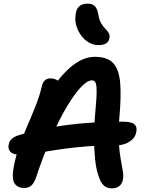

<svg xmlns="http://www.w3.org/2000/svg" viewBox="-20 -1021 793 1051"><path d="M592 10Q564 10 547 -6.5Q530 -23 518 -62Q506 -97 500.5 -150Q495 -203 495 -262.5Q495 -322 499 -374Q505 -438 507.5 -479Q510 -520 508.5 -541.5Q507 -563 501 -572Q495 -581 483 -581Q458 -581 422.5 -543.5Q387 -506 345 -435.5Q303 -365 260 -267Q217 -169 177 -49Q167 -19 151.5 -5.5Q136 8 114 8Q74 8 58.5 -19Q43 -46 56 -112Q68 -173 88.5 -229Q109 -285 132 -338Q155 -391 175.5 -442.5Q196 -494 208 -545Q213 -569 225 -580.5Q237 -592 257 -592Q275 -592 291.5 -583Q308 -574 319 -551L264 -534Q320 -618 379.5 -664Q439 -710 500 -710Q568 -710 600 -675Q632 -640 638 -566Q644 -492 633 -373Q626 -297 630 -243Q634 -189 640.5 -151Q647 -113 652 -86Q657 -59 653 -38Q648 -14 632.5 -2Q617 10 592 10ZM92 -174Q52 -174 37 -190Q22 -206 28 -231Q31 -249 45 -261.5Q59 -274 86 -282Q199 -317 340.5 -336Q482 -355 650 -355Q701 -355 716.5 -340Q732 -325 726 -298Q720 -266 689 -245.5Q658 -225 611 -225Q523 -225 453.5 -219.5Q384 -214 330 -206.5Q276 -199 233.5 -191.5Q191 -184 156.5 -179Q122 -174 92 -174ZM520 -774Q492 -774 468 -787.5Q444 -801 426 -824.5Q408 -848 399 -876Q390 -904 393 -932Q395 -967 411 -984Q427 -1001 460 -1001Q487 -1001 500.5 -986Q514 -971 519 -937Q524 -910 534.5 -892.5Q545 -875 556.5 -863.5Q568 -852 575 -840.5Q582 -829 579 -812Q575 -791 559 -782.5Q543 -774 520 -774Z"/></svg>

Font: Shantell Sans Light SemiBold
Style: Italic
Weight: 600
Italic angle: -11°
Version: Version 1.011;[c5ecc13dd]